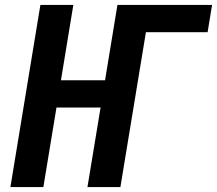

<svg xmlns="http://www.w3.org/2000/svg" viewBox="-20 -755 876 775"><path d="M22 0 143 -735H276L226 -431H404L454 -735H836L818 -625H569L466 0H333L386 -321H208L155 0Z"/></svg>

Font: Iosevka Aile Extrabold Oblique
Style: Regular
Weight: 800
Italic angle: -9°
Designer: Belleve Invis
Foundry: Belleve Invis
Version: Version 31.1.0; ttfautohint (v1.8.4)